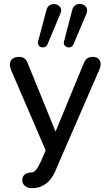

<svg xmlns="http://www.w3.org/2000/svg" viewBox="-20 -788 571 992"><path d="M143 103Q165 103 186 56L191 47L216 -11L36 -429Q31 -444 31 -454Q31 -472 43 -483Q55 -494 78 -494Q96 -494 106.5 -486Q117 -478 125 -457L267 -108L411 -457Q419 -478 430 -486Q441 -494 461 -494Q479 -494 489.5 -483.5Q500 -473 500 -456Q500 -444 494 -430L278 67L274 77Q235 184 145 184Q123 184 109 172.5Q95 161 95 143Q95 123 109 113Q123 103 143 103ZM335 -543Q323 -543 315 -552Q307 -561 311 -575L353 -736Q357 -752 368 -760Q379 -768 392 -768Q407 -768 418.5 -758.5Q430 -749 430 -734Q430 -727 427 -718L360 -560Q353 -543 335 -543ZM201 -543Q189 -543 181 -552Q173 -561 177 -575L220 -736Q224 -752 234.5 -759.5Q245 -767 259 -767Q273 -767 284.5 -758Q296 -749 296 -735Q296 -726 292 -718L226 -560Q219 -543 201 -543Z"/></svg>

Font: SN Pro
Style: Regular
Weight: 400
Designer: Tobias Whetton
Foundry: Supernotes
Version: Version 1.003